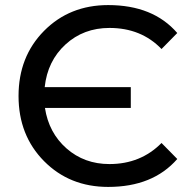

<svg xmlns="http://www.w3.org/2000/svg" viewBox="-20 -728 748 756"><path d="M411 -82Q534 -82 616 -165L678 -102Q582 8 406 8Q254 8 153.5 -93.5Q53 -195 53 -350Q53 -505 153.5 -606.5Q254 -708 406 -708Q583 -708 678 -598L616 -535Q536 -618 411 -618Q309 -618 238 -553Q167 -488 156 -385H495V-303H157Q172 -205 242 -143.5Q312 -82 411 -82Z"/></svg>

Font: false
Style: Regular
Weight: 500
Designer: Julieta Ulanovsky
Foundry: Julieta Ulanovsky
Version: Version 7.222;hotconv 1.0.109;makeotfexe 2.5.65596